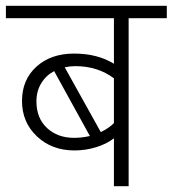

<svg xmlns="http://www.w3.org/2000/svg" viewBox="-35 -643 596 663"><path d="M220.7 -167Q247.1 -167 275.4 -173.3L151.9 -397.5Q123.5 -382.3 107.2 -355.2Q90.8 -328.1 90.8 -293Q90.8 -234.9 127.4 -200.9Q164.1 -167 220.7 -167ZM225.1 -414.6H224.1Q207 -414.6 188.5 -410.6L313 -187Q340.8 -200.2 358.4 -217.8V-372.6Q302.2 -414.6 225.1 -414.6ZM358.4 0V-165.5Q334.5 -146.5 297.9 -135Q261.2 -123.5 222.2 -123.5Q144 -123.5 92.5 -172.1Q41 -220.7 41 -294.2Q41 -367.7 90.8 -412.8Q140.6 -458 220.9 -458Q301.3 -458 358.4 -422.9V-580.1H-14.6V-623H541V-580.1H409.2V0Z"/></svg>

Font: Yantramanav Light
Style: Regular
Weight: 300
Version: Version 1.001;PS 1.0;hotconv 1.0.72;makeotf.lib2.5.5900; ttf